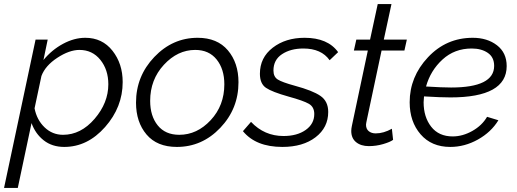

<svg xmlns="http://www.w3.org/2000/svg" viewBox="-56 -717 2556 950"><path d="M120 -521H180L159 -420Q200 -470 255.5 -500Q311 -530 366 -530Q450 -530 500.5 -466Q551 -402 551 -311Q551 -187 464 -88.5Q377 10 262 10Q202 10 160.5 -22.5Q119 -55 100 -108L32 213H-36ZM480 -300Q480 -372 440.5 -421Q401 -470 337 -470Q287 -470 227.5 -431Q168 -392 149 -341L115 -181Q126 -124 164.5 -87Q203 -50 256 -50Q344 -50 412 -129Q480 -208 480 -300Z M617 -209Q617 -340 707.5 -435Q798 -530 922 -530Q1019 -530 1071.5 -468Q1124 -406 1124 -310Q1124 -179 1034 -84.5Q944 10 819 10Q721 10 669 -51.5Q617 -113 617 -209ZM1054 -300Q1054 -375 1016 -422.5Q978 -470 910 -470Q823 -470 755 -396.5Q687 -323 687 -218Q687 -143 724.5 -96.5Q762 -50 831 -50Q919 -50 986.5 -122.5Q1054 -195 1054 -300Z M1146 -68 1186 -114Q1252 -44 1347 -44Q1414 -44 1456.5 -74Q1499 -104 1499 -153Q1499 -188 1472 -203.5Q1445 -219 1372 -239Q1290 -262 1260 -282.5Q1230 -303 1230 -352Q1230 -432 1293.5 -481Q1357 -530 1451 -530Q1566 -530 1617 -459L1575 -419Q1534 -477 1445 -477Q1382 -477 1339.5 -449Q1297 -421 1297 -368Q1297 -337 1318.5 -323.5Q1340 -310 1402 -293Q1491 -269 1529.5 -242.5Q1568 -216 1568 -163Q1568 -86 1505.5 -38Q1443 10 1341 10Q1210 10 1146 -68Z M1682 -69Q1682 -80 1685 -94L1764 -467H1695L1707 -521H1775L1813 -697H1881L1843 -521H1957L1945 -467H1832L1760 -128Q1755 -105 1755 -100Q1755 -79 1768.5 -68Q1782 -57 1803 -57Q1842 -57 1883 -80L1889 -25Q1874 -14 1839.5 -4Q1805 6 1769 6Q1730 6 1706 -13.5Q1682 -33 1682 -69Z M2173 -235Q2125 -235 2042 -240Q2040 -220 2040 -211Q2040 -138 2077.5 -90Q2115 -42 2184 -42Q2233 -42 2281 -69Q2329 -96 2354 -139L2410 -122Q2374 -63 2308.5 -26.5Q2243 10 2172 10Q2079 10 2025 -52.5Q1971 -115 1971 -211Q1971 -337 2061.5 -433.5Q2152 -530 2283 -530Q2355 -530 2403 -493Q2451 -456 2451 -390Q2451 -235 2173 -235ZM2278 -477Q2193 -477 2133.5 -422.5Q2074 -368 2052 -289Q2132 -284 2176 -284Q2389 -284 2389 -391Q2389 -434 2357.5 -455.5Q2326 -477 2278 -477Z"/></svg>

Font: Raleway-v4020
Style: Italic
Weight: 400
Italic angle: -12°
Designer: Matt McInerney, Pablo Impallari, Rodrigo Fuenzalida
Foundry: Matt McInerney, Pablo Impallari, Rodrigo Fuenzalida
Version: Version 4.020;PS 004.020;hotconv 1.0.88;makeotf.lib2.5.64775